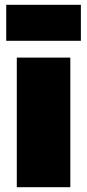

<svg xmlns="http://www.w3.org/2000/svg" viewBox="-20 -780 363 800"><path d="M273 -540V0H50V-540ZM317 -760V-610H6V-760Z"/></svg>

Font: Pathway Extreme Condensed Black
Style: Regular
Weight: 900
Width: 3
Version: Version 1.001;gftools[0.9.26]